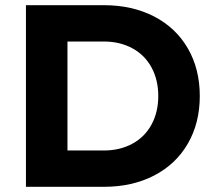

<svg xmlns="http://www.w3.org/2000/svg" viewBox="-20 -720 830 740"><path d="M80 -700H380Q490 -700 574 -656.5Q658 -613 704 -533.5Q750 -454 750 -350Q750 -246 704 -166.5Q658 -87 574 -43.5Q490 0 380 0H80ZM590 -350Q590 -412 564 -460Q538 -508 490 -534Q442 -560 380 -560H240V-140H380Q442 -140 490 -166Q538 -192 564 -240Q590 -288 590 -350Z"/></svg>

Font: Goli Bold
Style: Regular
Weight: 700
Designer: jaikishan Patel
Foundry: MagicType
Version: Version 1.000